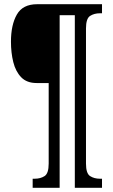

<svg xmlns="http://www.w3.org/2000/svg" viewBox="-20 -780 536 911"><path d="M135 111V68H145Q172 68 191.5 55.5Q211 43 211 -4V-386H154Q107 -386 80.5 -413.5Q54 -441 43 -485.5Q32 -530 32 -582Q32 -662 60 -711Q88 -760 156 -760H464V-717H454Q427 -717 407.5 -704.5Q388 -692 388 -645V-4Q388 43 407.5 55.5Q427 68 454 68H464V111H335V-708H263V111Z"/></svg>

Font: Noto Serif Thai ExtraCondensed Medium
Style: Regular
Weight: 500
Width: 2
Designer: Monotype Design Team
Foundry: Monotype Imaging Inc.
Version: Version 2.002; ttfautohint (v1.8.4.7-5d5b)